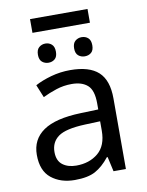

<svg xmlns="http://www.w3.org/2000/svg" viewBox="-92 -901 746 977"><g transform="rotate(-10 280.5 -413.0)"><path d="M288 -545Q386 -545 433 -502Q480 -459 480 -365V0H416L399 -76H395Q360 -32 321.5 -11Q283 10 215 10Q142 10 94 -28.5Q46 -67 46 -149Q46 -229 109 -272.5Q172 -316 303 -320L394 -323V-355Q394 -422 365 -448Q336 -474 283 -474Q241 -474 203 -461.5Q165 -449 132 -433L105 -499Q140 -518 188 -531.5Q236 -545 288 -545ZM393 -262 314 -259Q214 -255 175.5 -227Q137 -199 137 -148Q137 -103 164.5 -82Q192 -61 235 -61Q303 -61 348 -98.5Q393 -136 393 -214ZM429 -836V-765H132V-836ZM187 -700Q206 -700 219.5 -688Q233 -676 233 -650Q233 -624 219.5 -612.5Q206 -601 187 -601Q168 -601 154 -612.5Q140 -624 140 -650Q140 -676 154 -688Q168 -700 187 -700ZM374 -700Q394 -700 407.5 -688Q421 -676 421 -650Q421 -624 407.5 -612.5Q394 -601 374 -601Q355 -601 341 -612.5Q327 -624 327 -650Q327 -676 341 -688Q355 -700 374 -700Z"/></g></svg>

Font: Noto IKEA Simplified Chinese
Style: Regular
Weight: 400
Designer: Monotype Design Team
Foundry: Monotype Imaging Inc.
Version: Version 1.100